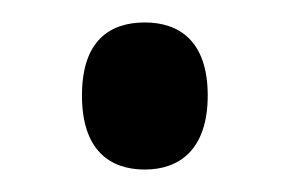

<svg xmlns="http://www.w3.org/2000/svg" viewBox="-20 -441 258 171"><path d="M109 -290C139 -290 165 -307 165 -356C165 -405 139 -421 109 -421C78 -421 53 -405 53 -356C53 -307 78 -290 109 -290Z"/></svg>

Font: Noto Serif Armenian ExtraCondensed Medium
Style: Regular
Weight: 500
Width: 2
Designer: Monotype Design Team
Foundry: Monotype Imaging Inc.
Version: Version 2.008